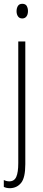

<svg xmlns="http://www.w3.org/2000/svg" viewBox="-24 -747 228 1009"><path d="M63 -688Q63 -704 70 -715.5Q77 -727 93 -727Q110 -727 116.5 -715.5Q123 -704 123 -689Q123 -671 115 -660.5Q107 -650 93 -650Q78 -650 70.5 -661Q63 -672 63 -688ZM29 242Q18 242 9.5 240Q1 238 -4 235V199Q10 206 25 206Q51 206 61.5 182.5Q72 159 72 110V-529H109V116Q109 187 87 214Q65 241 29 242Z"/></svg>

Font: Noto Sans Lao Looped ExtraCondensed ExtraLight
Style: Regular
Weight: 200
Width: 2
Designer: Mark Frömberg, Ben Mitchell
Foundry: The Fontpad Ltd
Version: Version 1.002; ttfautohint (v1.8.4.7-5d5b)